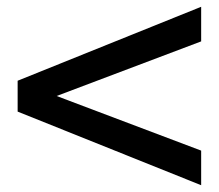

<svg xmlns="http://www.w3.org/2000/svg" viewBox="-20 -571 646 566"><path d="M573 -449 147 -288 573 -127V-25L32 -242V-333L573 -551Z"/></svg>

Font: MartelSansBold
Style: Bold
Weight: 700
Designer: Dan Reynolds and Mathieu Réguer
Foundry: Dan Reynolds and Mathieu Réguer
Version: Version 1.002; ttfautohint (v1.1) -l 5 -r 5 -G 72 -x 0 -D la